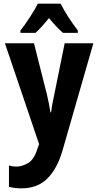

<svg xmlns="http://www.w3.org/2000/svg" viewBox="-20 -786 540 1051"><path d="M174 -606Q189 -619 208 -640Q227 -661 248 -687Q293 -633 325 -606H406V-619Q346 -698 312 -766H187Q173 -737 144 -692.5Q115 -648 92 -619V-606ZM323 35 491 -549H334L277 -268Q271 -241 266.5 -216.5Q262 -192 260 -171H256Q249 -218 237 -268L166 -549H7L194 3L185 28Q167 87 134 106.5Q101 126 69 126Q50 126 29 120V237Q63 245 97 245Q186 245 240 190.5Q294 136 323 35Z"/></svg>

Font: Noto Sans Mono UI Condensed ExtraBold
Style: Regular
Weight: 800
Width: 3
Designer: Monotype Design team
Foundry: Monotype Imaging Inc.
Version: 1.000